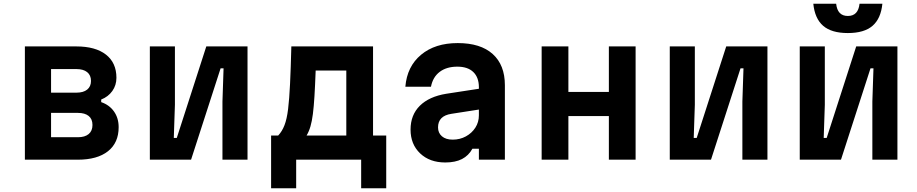

<svg xmlns="http://www.w3.org/2000/svg" viewBox="-20 -860 4940 1034"><path d="M114 0V-610H391Q494 -610 550.5 -566Q607 -522 607 -441Q607 -401 585 -370Q563 -339 525 -324V-310Q569 -295 594 -259.5Q619 -224 619 -175Q619 -91 561.5 -45.5Q504 0 399 0ZM255 -361H392Q429 -361 449.5 -377.5Q470 -394 470 -424Q470 -455 449.5 -471.5Q429 -488 392 -488H255ZM255 -121H400Q437 -121 457.5 -138Q478 -155 478 -187Q478 -219 457.5 -235.5Q437 -252 400 -252H255Z M787 0V-610H922V-296L916 -117H932L1091 -610H1313V0H1178V-313L1184 -492H1168L1009 0Z M1440 154V-130H1478Q1499 -152 1512 -185.5Q1525 -219 1531.5 -272.5Q1538 -326 1542 -408Q1546 -490 1549 -610H1989V-130H2060V154H1925V0H1575V154ZM1631 -130H1845V-480H1680Q1677 -399 1673.5 -342Q1670 -285 1665 -246Q1660 -207 1652 -179.5Q1644 -152 1631 -130Z M2524 -59Q2504 -22 2468 -3.5Q2432 15 2378 15Q2294 15 2242.5 -34Q2191 -83 2191 -162Q2191 -241 2241 -290.5Q2291 -340 2383 -355L2559 -382V-390Q2559 -443 2529 -472Q2499 -501 2443 -501Q2385 -501 2348 -473Q2311 -445 2301 -393H2163Q2172 -502 2247.5 -565Q2323 -628 2445 -628Q2568 -628 2633.5 -569Q2699 -510 2699 -401V0H2559V-59ZM2339 -174Q2339 -144 2360 -126Q2381 -108 2418 -108Q2457 -108 2489 -125.5Q2521 -143 2540 -172.5Q2559 -202 2559 -239V-270L2411 -247Q2339 -236 2339 -174Z M2897 0V-610H3041V-365H3259V-610H3403V0H3259V-235H3041V0Z M3587 0V-610H3722V-296L3716 -117H3732L3891 -610H4113V0H3978V-313L3984 -492H3968L3809 0Z M4287 0V-610H4422V-296L4416 -117H4432L4591 -610H4813V0H4678V-313L4684 -492H4668L4509 0ZM4483 -840Q4490 -774 4546 -774Q4602 -774 4609 -840H4732Q4724 -760 4679 -721Q4634 -682 4546 -682Q4458 -682 4413 -721Q4368 -760 4360 -840Z"/></svg>

Font: Martian Mono SemiBold
Style: Regular
Weight: 600
Monospace: yes
Designer: Roman Shamin
Foundry: Evil Martians
Version: Version 1.000; ttfautohint (v1.8.4.7-5d5b)